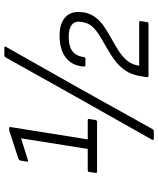

<svg xmlns="http://www.w3.org/2000/svg" viewBox="60 -782 746 907"><g transform="rotate(-90 433.5 -328.0)"><path d="M77 -243Q69 -243 71 -251L75 -280Q77 -287 84 -287H184L234 -602L132 -570Q123 -567 124 -574L129 -604Q130 -609 132 -611Q134 -613 139 -615L268 -657Q270 -658 272.5 -658Q275 -658 277 -658H283Q289 -658 287 -650L229 -287H320Q327 -287 325 -280L321 -251Q319 -243 312 -243ZM232 25Q223 25 228 16L431 -344L617 -676Q620 -681 627 -681H662Q665 -681 667 -678.5Q669 -676 666 -673L471 -328L277 20Q274 25 268 25ZM530 0Q522 0 523 -8L528 -40Q535 -81 554.5 -109.5Q574 -138 601.5 -158.5Q629 -179 658.5 -195.5Q688 -212 714.5 -228Q741 -244 759.5 -263Q778 -282 782 -308L784 -317Q789 -347 770.5 -362Q752 -377 714 -377Q671 -377 647 -360.5Q623 -344 618 -305Q617 -298 611 -298H580Q573 -298 573 -305Q577 -361 615 -390.5Q653 -420 720 -420Q773 -420 802 -396.5Q831 -373 831 -332Q831 -291 814 -263Q797 -235 770 -215.5Q743 -196 712 -179Q681 -162 652 -144Q623 -126 602.5 -102.5Q582 -79 577 -44H782Q789 -44 788 -38L783 -7Q782 0 775 0Z"/></g></svg>

Font: Sofia Sans Light
Style: Italic
Weight: 300
Italic angle: -9°
Version: Version 4.100-B